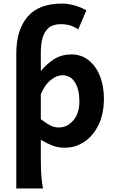

<svg xmlns="http://www.w3.org/2000/svg" viewBox="-20 -811 643 1070"><path d="M207.5 -285.6V-146.5Q245.1 -119.1 264.4 -109.9Q283.7 -100.6 309.1 -100.6Q354 -100.6 388.2 -139.6Q422.4 -178.7 422.4 -246.6Q422.4 -313 397.5 -352.3Q372.6 -391.6 328.1 -391.6Q295.4 -391.6 262 -364.5Q228.5 -337.4 207.5 -285.6ZM461.4 -753.4 416 -647Q393.6 -662.1 371.1 -669.2Q348.6 -676.3 317.4 -676.3Q275.4 -676.3 251.5 -655.8Q227.5 -635.3 217.5 -600.6Q207.5 -565.9 207.5 -522.5V-415Q241.2 -456.1 282.7 -481.9Q324.2 -507.8 377.4 -507.8Q432.1 -507.8 472.9 -476.1Q513.7 -444.3 536.4 -388.7Q559.1 -333 559.1 -261.2Q559.1 -177.7 529.8 -116.5Q500.5 -55.2 450.9 -21.5Q401.4 12.2 341.3 12.2Q302.7 12.2 272.2 0.2Q241.7 -11.7 207.5 -31.7V73.2Q207.5 131.8 210.4 169.9Q213.4 208 219.7 239.3H70.8V-512.7Q70.8 -643.6 133.3 -717.3Q195.8 -791 324.7 -791Q359.4 -791 395.5 -780.8Q431.6 -770.5 461.4 -753.4Z"/></svg>

Font: Andika
Style: Bold
Weight: 700
Designer: Victor Gaultney, Annie Olsen, Julie Remington, Don Collingsworth, Eric Hays, Becca Hirsbrunner
Foundry: SIL International
Version: Version 6.101